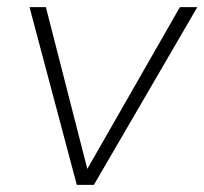

<svg xmlns="http://www.w3.org/2000/svg" viewBox="-20 -520 575 540"><path d="M196 0 63 -500H109L233 -16H209L486 -500H535L244 0Z"/></svg>

Font: Mulish ExtraLight
Style: Italic
Weight: 200
Italic angle: -9°
Designer: Vernon Adams
Foundry: Vernon Adams
Version: Version 3.603